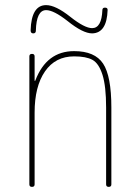

<svg xmlns="http://www.w3.org/2000/svg" viewBox="-20 -730 540 750"><path d="M94.7 -9.8V-509.8Q94.7 -519.5 105 -519.5Q115.2 -519.5 115.2 -509.8V-415Q115.2 -414.1 116.2 -414.1Q118.2 -414.1 118.2 -416Q162.1 -530.3 269.5 -530.3Q350.6 -530.3 382.8 -481.4Q415 -432.6 415 -309.6V-9.8Q415 0 404.8 0Q394.5 0 394.5 -9.8V-309.6Q394.5 -392.6 380.4 -437.5Q366.2 -482.4 341.3 -496.1Q316.4 -509.8 269.5 -509.8Q196.3 -509.8 155.8 -451.2Q115.2 -392.6 115.2 -290V-9.8Q115.2 0 105 0Q94.7 0 94.7 -9.8ZM99.6 -611.3Q102.5 -710 160.2 -710Q197.3 -710 254.9 -664.1Q310.5 -620.1 339.8 -620.1Q377 -620.1 379.9 -690.4Q379.9 -700.2 390.1 -700.2Q400.4 -700.2 400.4 -691.4Q397.5 -600.6 339.8 -599.6Q303.7 -599.6 243.2 -648.4Q189.5 -690.4 160.2 -690.4Q122.1 -690.4 120.1 -610.4Q120.1 -599.6 109.9 -599.6Q99.6 -599.6 99.6 -611.3Z"/></svg>

Font: Rounded-L Mgen+ 2m thin
Style: Regular
Weight: 100
Designer: [Source Han Sans]
Ryoko NISHIZUKA  (kana & ideographs); Paul D. Hunt (Latin, Greek & Cyrillic); Wenlong ZHANG  (bopomofo
Version: Version 1.059.20150602